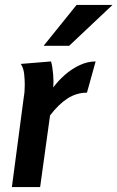

<svg xmlns="http://www.w3.org/2000/svg" viewBox="-20 -755 474 775"><path d="M186 -507Q192 -486 194.5 -455Q197 -424 195 -402Q214 -428 241 -452Q268 -476 300.5 -491.5Q333 -507 366 -507L331 -381Q289 -381 252.5 -357.5Q216 -334 182 -289L142 0H28L76 -363Q78 -373 79 -386.5Q80 -400 80 -413Q80 -433 77.5 -456.5Q75 -480 64 -497ZM289 -735H434L259 -570H156Z"/></svg>

Font: Rosario
Style: Italic
Weight: 400
Italic angle: -8.05°
Designer: Hector Gatti
Foundry: Omnibus Type
Version: Version 1.201